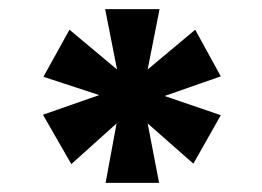

<svg xmlns="http://www.w3.org/2000/svg" viewBox="-20 -760 574 420"><path d="M407 -695 463 -593 340 -550 463 -508 403 -402 303 -490 328 -360H211L235 -490L136 -401L74 -509L197 -552L75 -592L132 -695L236 -608L210 -740H329L303 -608Z"/></svg>

Font: IBM-Poppins
Style: Poppins-Bold
Weight: 700
Designer: Mike Abbink, Paul van der Laan, Pieter van Rosmalen, Ben Mitchell, Mark Frömberg
Foundry: Bold Monday
Version: Version 1.1